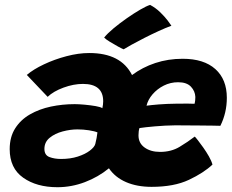

<svg xmlns="http://www.w3.org/2000/svg" viewBox="-20 -778 968 802"><path d="M220 4Q133 4 76.8 -35.8Q20.5 -75.5 20.5 -155Q20.5 -206 43.5 -242Q66.5 -278 105.2 -300.2Q144 -322.5 192.5 -332.8Q241 -343 292 -343Q308 -343 333 -340.8Q358 -338.5 379.5 -334.8Q401 -331 407.5 -326Q411 -341.5 411 -355Q411 -427.5 326.5 -427.5Q287.5 -427.5 245.2 -412Q203 -396.5 179 -373.5L92 -465Q119.5 -488.5 163.5 -509.2Q207.5 -530 257.5 -543.2Q307.5 -556.5 353 -556.5Q485 -556.5 531.5 -464.5Q575 -497 628.8 -514.8Q682.5 -532.5 743 -532.5Q831.5 -532.5 879.5 -489.5Q927.5 -446.5 927.5 -369.5Q927.5 -307 900.5 -252.5Q893.5 -253 869 -253.2Q844.5 -253.5 813 -253.8Q781.5 -254 753.5 -254.2Q725.5 -254.5 712.5 -254.5Q670 -254 627.2 -250.2Q584.5 -246.5 562.5 -243Q558.5 -231 558.5 -212.5Q558.5 -180 584 -161.8Q609.5 -143.5 648.5 -143.5Q695 -143.5 730 -164.5Q765 -185.5 793.5 -207.5Q796.5 -205 806.5 -192.2Q816.5 -179.5 829.2 -161.5Q842 -143.5 852.8 -124.5Q863.5 -105.5 867.5 -90.5Q831 -56 769 -26.8Q707 2.5 613 2.5Q552.5 2.5 506.8 -17.2Q461 -37 435 -75Q390.5 -38.5 334.5 -17.2Q278.5 4 220 4ZM592 -336.5Q609 -339 643 -341.8Q677 -344.5 719.5 -345Q743.5 -345.5 765.2 -345.2Q787 -345 792.5 -344.5Q794.5 -351 795.2 -358.2Q796 -365.5 796 -373Q795 -397.5 777.5 -416Q760 -434.5 724 -434.5Q692 -434.5 664.2 -420.5Q636.5 -406.5 617.2 -384Q598 -361.5 592 -336.5ZM235 -114Q274 -114 305 -124Q336 -134 355.2 -148.8Q374.5 -163.5 378 -176.5Q384.5 -202 387 -225Q375.5 -230 351.5 -233.8Q327.5 -237.5 303.5 -237.5Q274 -237.5 241.8 -229Q209.5 -220.5 187.5 -202.5Q165.5 -184.5 165.5 -156Q165.5 -130 186.5 -122Q207.5 -114 235 -114ZM607 -757.5Q630.5 -745 649 -727Q667.5 -709 679.8 -693Q692 -677 696 -670.5Q672.5 -662 642.5 -648.2Q612.5 -634.5 582.5 -619.2Q552.5 -604 529.2 -591Q506 -578 496.5 -572Q491 -574 473.8 -583.2Q456.5 -592.5 438.8 -603.5Q421 -614.5 415 -621Q428.5 -638 454.2 -659.5Q480 -681 509.8 -701.8Q539.5 -722.5 565.8 -737.8Q592 -753 607 -757.5Z"/></svg>

Font: Grandstander
Style: Bold Italic
Weight: 700
Italic angle: -15°
Designer: Tyler Finck
Foundry: Etcetera Type Co
Version: Version 1.200; ttfautohint (v1.8.3)